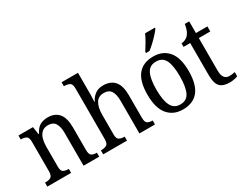

<svg xmlns="http://www.w3.org/2000/svg" viewBox="-84 -1254 2220 1753"><g transform="rotate(-30 1026.0 -378.0)"><path d="M25 0V-42H33Q64 -42 86 -54Q108 -66 108 -114V-426Q108 -471 86.5 -482.5Q65 -494 35 -494H30V-536H183L195 -455H200Q227 -509 262 -527.5Q297 -546 344 -546Q417 -546 457.5 -499Q498 -452 498 -350V-114Q498 -66 517 -54Q536 -42 567 -42H572V0H407V-346Q407 -410 385 -446.5Q363 -483 310 -483Q268 -483 243.5 -460Q219 -437 209 -400Q199 -363 199 -320V-109Q199 -64 220 -53Q241 -42 271 -42H276V0Z M614 0V-42H621Q652 -42 674 -54Q696 -66 696 -114V-650Q696 -695 673.5 -706.5Q651 -718 621 -718H614V-760H787V-537Q787 -511 785.5 -484Q784 -457 784 -455H788Q807 -496 841.5 -521Q876 -546 927 -546Q1004 -546 1045.5 -499Q1087 -452 1087 -350V-114Q1087 -66 1106.5 -54Q1126 -42 1157 -42H1160V0H996V-346Q996 -411 973.5 -447Q951 -483 897 -483Q840 -483 813.5 -438.5Q787 -394 787 -320V-109Q787 -64 809 -53Q831 -42 862 -42H865V0Z M1452 10Q1352 10 1294 -59Q1236 -128 1236 -269Q1236 -409 1291.5 -477.5Q1347 -546 1455 -546Q1556 -546 1613.5 -477.5Q1671 -409 1671 -269Q1671 -128 1615.5 -59Q1560 10 1452 10ZM1454 -42Q1522 -42 1549.5 -99.5Q1577 -157 1577 -269Q1577 -381 1549.5 -437Q1522 -493 1453 -493Q1386 -493 1358 -437Q1330 -381 1330 -269Q1330 -157 1358.5 -99.5Q1387 -42 1454 -42ZM1415 -619Q1436 -651 1459.5 -691.5Q1483 -732 1498 -766H1601V-756Q1589 -739 1563.5 -710.5Q1538 -682 1507.5 -653.5Q1477 -625 1452 -606H1415Z M1943 10Q1874 10 1842 -24.5Q1810 -59 1810 -145V-483H1740V-520Q1759 -521 1779 -529.5Q1799 -538 1814 -554Q1829 -571 1838.5 -595Q1848 -619 1855 -659H1901V-536H2022V-483H1901V-143Q1901 -91 1919 -67Q1937 -43 1969 -43Q1987 -43 2001.5 -45Q2016 -47 2030 -50V-6Q2018 0 1993 5Q1968 10 1943 10Z"/></g></svg>

Font: Noto Serif Myanmar SemCond
Style: Regular
Weight: 400
Width: 4
Designer: Ben Mitchell and the Monotype Design Team
Foundry: Monotype Imaging Inc.
Version: Version 2.106; ttfautohint (v1.8.4.7-5d5b)